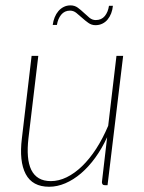

<svg xmlns="http://www.w3.org/2000/svg" viewBox="-20 -706 549 732"><path d="M449.5 -493 390 0H379.5Q373.5 0 371 -3.5Q368.5 -7 368.5 -11.5L388.5 -183Q368.5 -139.5 343 -104.5Q317.5 -69.5 288.8 -45Q260 -20.5 229 -7.2Q198 6 167.5 6Q103.5 6 78 -42.5Q52.5 -91 63.5 -179L100.5 -493H126L88.5 -179Q84 -140 86.5 -109.8Q89 -79.5 99.2 -58.5Q109.5 -37.5 128 -26.5Q146.5 -15.5 174 -15.5Q204 -15.5 234.2 -30.2Q264.5 -45 293 -72.5Q321.5 -100 346.8 -139Q372 -178 392.5 -226.5L424 -493ZM345 -629.5Q367 -629.5 379.5 -644.8Q392 -660 395.5 -684H410.5Q409 -668.5 403.8 -655Q398.5 -641.5 390.2 -631.5Q382 -621.5 370.2 -615.8Q358.5 -610 344 -610Q329 -610 316.8 -618.8Q304.5 -627.5 293.2 -637.8Q282 -648 271 -656.8Q260 -665.5 247 -665.5Q226 -665.5 213.2 -649.8Q200.5 -634 197 -611H181Q183 -626.5 188.5 -640Q194 -653.5 202.5 -663.5Q211 -673.5 222.8 -679.5Q234.5 -685.5 249 -685.5Q264.5 -685.5 276.5 -676.8Q288.5 -668 299.5 -657.5Q310.5 -647 321.2 -638.2Q332 -629.5 345 -629.5Z"/></svg>

Font: Lato ExtraLight
Style: Italic
Weight: 275
Italic angle: -7°
Designer: Lukasz Dziedzic with Adam Twardoch and Botio Nikoltchev
Foundry: tyPoland Lukasz Dziedzic
Version: Version 2.015; 2015-08-06; http://www.latofonts.com/